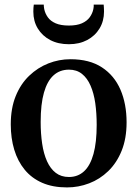

<svg xmlns="http://www.w3.org/2000/svg" viewBox="-20 -807 600 838"><path d="M27 -264Q27 -334.5 48.5 -387.5Q70 -440.5 107.2 -476.2Q144.5 -512 191 -530.2Q237.5 -548.5 287.5 -548.5Q370.5 -548.5 424.8 -513Q479 -477.5 505.8 -415.5Q532.5 -353.5 532.5 -273Q532.5 -202.5 511 -149.2Q489.5 -96 452.5 -60.2Q415.5 -24.5 369 -6.8Q322.5 11 272.5 11Q210.5 11 164.5 -9Q118.5 -29 88 -66Q57.5 -103 42.2 -153.5Q27 -204 27 -264ZM281 -34.5Q320 -34.5 347 -59.5Q374 -84.5 388 -135Q402 -185.5 402 -262Q402 -313 395.8 -356.8Q389.5 -400.5 375.2 -433.2Q361 -466 337.8 -484.5Q314.5 -503 281 -503Q241 -503 213.5 -478Q186 -453 171.8 -402.8Q157.5 -352.5 157.5 -275Q157.5 -224 164 -180Q170.5 -136 185.2 -103.2Q200 -70.5 223.5 -52.5Q247 -34.5 281 -34.5ZM280.5 -614Q234 -614 199.2 -632.2Q164.5 -650.5 145 -682.5Q125.5 -714.5 125.5 -756Q125.5 -764.5 126 -772.5Q126.5 -780.5 127.5 -787H171Q171 -783 171.5 -778Q172 -773 173 -767.5Q177 -748 188.8 -731.5Q200.5 -715 223 -705.2Q245.5 -695.5 280.5 -695.5Q315 -695.5 337.2 -705.2Q359.5 -715 371.5 -731.5Q383.5 -748 387.5 -767.5Q388.5 -773 389 -778Q389.5 -783 389 -787H432.5Q433 -780.5 433.5 -772.5Q434 -764.5 434 -756.5Q434 -715 414.5 -682.8Q395 -650.5 360.5 -632.2Q326 -614 280.5 -614Z"/></svg>

Font: Merriweather 72pt SemiBold
Style: Regular
Weight: 600
Version: Version 2.100